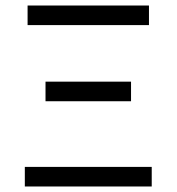

<svg xmlns="http://www.w3.org/2000/svg" viewBox="-20 -676 640 696"><path d="M70 0V-71H530V0ZM145 -309V-380H455V-309ZM80 -585V-656H520V-585Z"/></svg>

Font: Source Code Variable
Style: Regular
Weight: 400
Monospace: yes
Designer: Paul D. Hunt, Teo Tuominen
Foundry: Adobe Systems Incorporated
Version: Version 1.010;hotconv 1.0.106;makeotfexe 2.5.65593